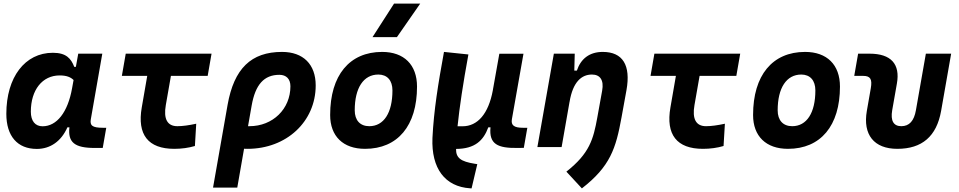

<svg xmlns="http://www.w3.org/2000/svg" viewBox="-20 -815 5313 1064"><path d="M400.4 -444.3H391.6C373.5 -490.7 347.2 -522.5 272.9 -522.5C118.2 -522.5 15.1 -387.2 15.1 -184.1C15.1 -60.5 76.7 10.3 184.1 10.3C259.3 10.3 319.8 -32.7 353.5 -109.4H364.7C355.5 -25.9 393.6 4.9 504.9 4.9H549.3L568.8 -106.9H550.3C489.3 -106.9 477.5 -120.6 483.4 -154.8L546.9 -517.6H413.6ZM310.5 -397C350.6 -397 372.1 -386.7 387.7 -371.6L379.4 -325.7C355.5 -191.9 294.4 -115.2 215.8 -115.2C174.8 -115.2 150.9 -144.5 150.9 -196.3C150.9 -316.9 214.8 -397 310.5 -397Z M945.8 9.8C986.3 9.8 1025.4 4.4 1060.1 -5.9L1067.4 -129.4C1027.3 -120.6 991.7 -115.7 962.9 -115.7C907.2 -115.7 885.3 -155.8 898.9 -232.9L927.2 -394.5H1130.9L1152.3 -517.6H676.8L655.3 -394.5H795.9L765.6 -219.7C739.3 -68.8 800.8 9.8 945.8 9.8Z M1543 -527.3C1371.6 -527.3 1276.9 -435.1 1241.2 -233.9L1160.6 224.6H1294.9L1332.5 9.3C1338.9 9.8 1345.2 9.8 1351.6 9.8C1567.4 9.8 1729.5 -141.1 1729.5 -341.8C1729.5 -458.5 1660.2 -527.3 1543 -527.3ZM1374.5 -229.5C1395 -346.7 1443.4 -400.4 1528.3 -400.4C1566.9 -400.4 1589.4 -377 1589.4 -336.9C1589.4 -210.9 1491.7 -115.7 1362.3 -115.7C1359.9 -115.7 1356.9 -115.7 1354.5 -115.7Z M2002.9 9.8C2184.1 9.8 2291 -118.2 2291 -335C2291 -456.1 2219.2 -527.3 2097.7 -527.3C1916.5 -527.3 1809.6 -397.5 1809.6 -177.7C1809.6 -60.1 1881.3 9.8 2002.9 9.8ZM2026.4 -115.7C1975.6 -115.7 1945.8 -148.4 1945.8 -203.6C1945.8 -328.1 1994.6 -401.9 2076.7 -401.9C2126 -401.9 2154.8 -369.1 2154.8 -314C2154.8 -189.5 2106.9 -115.7 2026.4 -115.7ZM2044.4 -609.4H2179.7L2308.6 -794.9H2163.6Z M2593.3 229 2625 94.7 2609.9 92.3C2534.2 80.1 2506.3 60.5 2507.3 10.3C2612.3 9.8 2659.2 -36.6 2686 -109.4H2698.2C2689 -15.1 2739.3 6.3 2847.7 4.9L2882.8 4.4L2902.3 -106.9H2878.4C2828.6 -106.9 2810.5 -120.6 2816.9 -155.3L2880.9 -517.1H2747.1L2712.9 -325.2V-325.7C2712.4 -323.7 2712.4 -321.3 2711.9 -319.3L2710.9 -313.5C2687 -185.1 2627.4 -115.2 2543 -115.2H2515.6C2526.4 -221.2 2545.9 -350.6 2575.7 -513.2L2440.4 -527.3C2408.2 -351.6 2383.8 -201.7 2376.5 -50.3C2369.6 118.2 2445.8 219.7 2585.4 228.5Z M2958 0H3092.3L3136.2 -250.5V-249.5C3154.8 -363.8 3204.6 -401.9 3260.3 -401.9C3305.7 -401.9 3327.6 -371.1 3316.9 -312.5L3290 -163.6C3268.1 -43 3247.1 35.2 3118.7 136.2L3204.6 229C3361.8 106.9 3393.1 7.8 3424.3 -164.6L3451.7 -315.4C3476.6 -454.1 3430.7 -527.3 3320.3 -527.3C3247.1 -527.3 3198.7 -489.7 3176.8 -423.8H3162.6L3165 -517.6H3049.3Z M3875.5 9.8C3916 9.8 3955.1 4.4 3989.7 -5.9L3997.1 -129.4C3957 -120.6 3921.4 -115.7 3892.6 -115.7C3836.9 -115.7 3814.9 -155.8 3828.6 -232.9L3856.9 -394.5H4060.5L4082 -517.6H3606.4L3585 -394.5H3725.6L3695.3 -219.7C3668.9 -68.8 3730.5 9.8 3875.5 9.8Z M4346.7 9.8C4527.8 9.8 4634.8 -118.2 4634.8 -335C4634.8 -456.1 4563 -527.3 4441.4 -527.3C4260.3 -527.3 4153.3 -397.5 4153.3 -177.7C4153.3 -60.1 4225.1 9.8 4346.7 9.8ZM4370.1 -115.7C4319.3 -115.7 4289.6 -148.4 4289.6 -203.6C4289.6 -328.1 4338.4 -401.9 4420.4 -401.9C4469.7 -401.9 4498.5 -369.1 4498.5 -314C4498.5 -189.5 4450.7 -115.7 4370.1 -115.7Z M4952.6 9.8C5089.8 9.8 5170.4 -59.6 5195.3 -200.2L5251 -517.6H5110.8L5055.7 -204.1C5045.4 -145.5 5019.5 -115.7 4974.6 -115.7C4932.1 -115.7 4914.1 -145.5 4924.3 -204.1L4950.2 -351.6C4969.7 -460.4 4917.5 -517.6 4798.8 -517.6H4735.4L4713.9 -394.5H4763.2C4803.2 -394.5 4814.5 -376.5 4805.7 -326.2L4783.7 -200.2C4760.7 -68.4 4823.7 9.8 4952.6 9.8Z"/></svg>

Font: Cascadia Mono PL
Style: Bold Italic
Weight: 700
Italic angle: -10°
Monospace: yes
Designer: Aaron Bell
Foundry: Saja Typeworks
Version: Version 2404.023